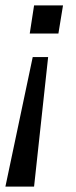

<svg xmlns="http://www.w3.org/2000/svg" viewBox="-21 -510 280 710"><path d="M-1 180 100 -299H157L105 180ZM89 -386 105 -490H212L195 -386Z"/></svg>

Font: Nunito Sans 10pt
Style: Italic
Weight: 400
Italic angle: -9°
Designer: Vernon Adams
Foundry: Vernon Adams
Version: Version 3.101;gftools[0.9.27]